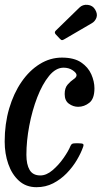

<svg xmlns="http://www.w3.org/2000/svg" viewBox="-22 -770 424 800"><path d="M371.5 -402Q371.5 -358.5 350.2 -341.8Q329 -325 303.5 -325Q283 -325 265.2 -337.8Q247.5 -350.5 247.5 -378Q247.5 -403.5 259.8 -417.5Q272 -431.5 284.5 -439.8Q297 -448 297 -457Q297 -466 281 -477Q265 -488 243 -488Q210.5 -488 182.5 -453.8Q154.5 -419.5 133.2 -364.5Q112 -309.5 100 -246.2Q88 -183 88 -125Q88 -84.5 101.5 -61.8Q115 -39 146 -39Q171.5 -39 197 -60.8Q222.5 -82.5 242.8 -111.5Q263 -140.5 271.5 -161.5Q274.5 -168.5 278.8 -170.8Q283 -173 294 -173H304.5Q319.5 -173 323.8 -170.2Q328 -167.5 324 -157Q315 -131.5 297.8 -102.5Q280.5 -73.5 255.8 -48Q231 -22.5 199.5 -6.2Q168 10 130 10Q86.5 10 57 -16.8Q27.5 -43.5 12.5 -86.8Q-2.5 -130 -2.5 -180Q-2.5 -254 16.2 -317.8Q35 -381.5 67.8 -429Q100.5 -476.5 143.8 -503.2Q187 -530 236 -530Q286.5 -530 316 -510Q345.5 -490 358.5 -460.2Q371.5 -430.5 371.5 -402ZM374.5 -730Q385.5 -711.5 379.8 -696.2Q374 -681 361 -673.5L247 -607Q240.5 -603 236.8 -602.8Q233 -602.5 227.5 -608.5L210.5 -626.5Q202.5 -635 210.5 -642.5L308.5 -738Q322.5 -752 343.5 -749.8Q364.5 -747.5 374.5 -730Z"/></svg>

Font: Besley* Condensed
Style: Italic
Weight: 400
Width: 3
Italic angle: -13°
Designer: Owen Earl
Foundry: indestructible type*
Version: Version 3.000; ttfautohint (v1.8.3)